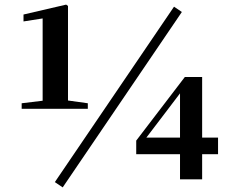

<svg xmlns="http://www.w3.org/2000/svg" viewBox="-20 -778 994 833"><path d="M252 35 769 -726 735 -749 218 12ZM761 0H857V-109H926V-181H857V-444H782L571 -168V-109H761ZM615 -181 698 -290 761 -373V-181ZM165 -306H361V-330L275 -342V-752L267 -758L82 -715V-685L165 -698V-341L74 -330V-306Z"/></svg>

Font: Noto Serif SC Black
Style: Regular
Weight: 900
Designer: Ryoko NISHIZUKA 西塚涼子 (kana & ideographs); Frank Grießhammer (Latin, Greek & Cyrillic); Wenlong ZHANG 张文龙 (bopomofo); San
Foundry: Adobe
Version: Version 2.001;hotconv 1.1.0;makeotfexe 2.6.0